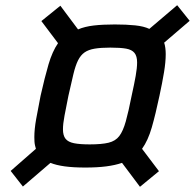

<svg xmlns="http://www.w3.org/2000/svg" viewBox="-20 -713 749 738"><path d="M68 4 21 -56 118 -141Q116 -148 114.5 -154.5Q113 -161 112.5 -169Q112 -177 112 -186Q112 -216 119 -255.5Q126 -295 136 -345Q152 -416 166.5 -465.5Q181 -515 203 -547L139 -632L212 -691L280 -600Q306 -611 340.5 -615Q375 -619 421 -619Q466 -619 499.5 -615.5Q533 -612 554 -602L661 -693L709 -633L611 -549Q614 -540 615.5 -528.5Q617 -517 617 -505Q617 -475 610.5 -435.5Q604 -396 593 -345Q578 -274 563.5 -223.5Q549 -173 526 -141L591 -55L518 5L449 -87Q423 -78 388.5 -73.5Q354 -69 308 -69Q262 -69 229 -73.5Q196 -78 174 -87ZM325 -158Q371 -158 397.5 -164.5Q424 -171 438.5 -190Q453 -209 463.5 -246.5Q474 -284 486 -345Q496 -390 501.5 -421Q507 -452 507 -473Q507 -497 497 -509.5Q487 -522 465 -526Q443 -530 404 -530Q368 -530 344 -526Q320 -522 305 -511.5Q290 -501 280 -481Q270 -461 262 -427.5Q254 -394 243 -345Q234 -300 228 -268.5Q222 -237 222 -216Q222 -192 232 -179.5Q242 -167 264.5 -162.5Q287 -158 325 -158Z"/></svg>

Font: Saira Thin Medium
Style: Italic
Weight: 500
Italic angle: -12°
Version: Version 1.101